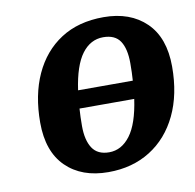

<svg xmlns="http://www.w3.org/2000/svg" viewBox="-64 -577 664 653"><g transform="rotate(-10 267.5 -250.0)"><path d="M535 -305Q535 -209 501 -138Q467 -67 405 -28Q343 11 260 11Q168 11 114 -42Q60 -95 60 -195Q60 -290 92.5 -361Q125 -432 186 -471.5Q247 -511 334 -511Q426 -511 480.5 -458Q535 -405 535 -305ZM321 -444Q277 -444 247.5 -404.5Q218 -365 206 -281H395Q397 -309 397 -341Q397 -391 379.5 -417.5Q362 -444 321 -444ZM198 -159Q198 -110 216 -82.5Q234 -55 274 -55Q317 -55 347 -95Q377 -135 389 -219H200Q198 -191 198 -159Z"/></g></svg>

Font: Arsenal SC
Style: Bold Italic
Weight: 700
Italic angle: -9.10001°
Designer: Andrij Shevchenko
Foundry: Stairsfor
Version: Version 2.001; ttfautohint (v1.8.4.7-5d5b)